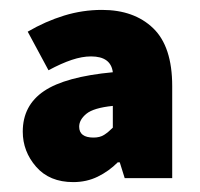

<svg xmlns="http://www.w3.org/2000/svg" viewBox="-20 -728 404 388"><path d="M128 -360Q80 -360 53 -391Q26 -422 26 -462Q26 -515 69 -544Q112 -573 208 -582Q204 -614 164 -614Q146 -614 125 -607Q104 -600 78 -586L36 -664Q72 -685 109.5 -696.5Q147 -708 186 -708Q251 -708 289.5 -671Q328 -634 328 -554V-368H232L222 -400H218Q200 -382 177.5 -371Q155 -360 128 -360ZM169 -450Q182 -450 190.5 -455.5Q199 -461 208 -470V-514Q169 -510 154.5 -498Q140 -486 140 -472Q140 -450 169 -450Z"/></svg>

Font: Assistant ExtraBold
Style: Regular
Weight: 800
Designer: Hebrew By Ben Nathan, Latin by Paul Hunt
Version: Version 3.000